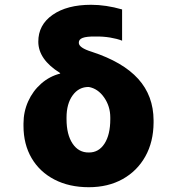

<svg xmlns="http://www.w3.org/2000/svg" viewBox="-20 -780 747 810"><path d="M141.6 -603.5Q141.1 -674.8 201.9 -717.3Q262.7 -759.8 364.3 -759.8Q426.8 -759.8 495.1 -740.2V-608.4Q474.1 -616.7 444.6 -621.6Q415 -626.5 382.8 -626Q345.2 -626.5 328.6 -620.1Q312 -613.8 312.5 -599.6Q312 -578.6 367.2 -561.5Q498.5 -518.6 563 -447.3Q627.4 -376 627.9 -272.5V-262.7Q627.4 -181.2 593 -119.9Q558.6 -58.6 497.3 -24.4Q436 9.8 354.5 9.8Q272 9.8 209.7 -22.5Q147.5 -54.7 113.3 -113Q79.1 -171.4 79.1 -249V-258.8Q79.1 -308.6 98.9 -352.5Q118.7 -396.5 154.1 -427.5Q189.5 -458.5 234.4 -469.7L232.4 -472.7Q142.1 -529.3 141.6 -603.5ZM260.7 -284.2V-277.3Q260.7 -212.4 286.1 -174.3Q311.5 -136.2 354.5 -136.7Q396.5 -136.2 420.9 -174.1Q445.3 -211.9 445.3 -277.3V-284.2Q445.3 -331.5 419.2 -368.9Q393.1 -406.2 354.5 -413.1Q312.5 -413.6 286.6 -377.9Q260.7 -342.3 260.7 -284.2Z"/></svg>

Font: Inter Tight Black
Style: Regular
Weight: 900
Designer: Rasmus Andersson
Foundry: rsms
Version: Version 3.004; ttfautohint (v1.8.4.7-5d5b)